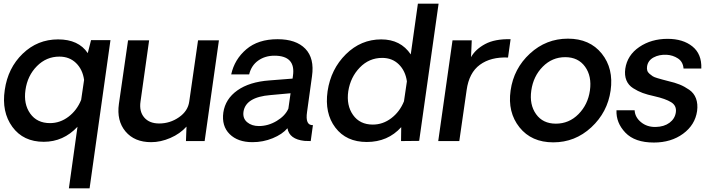

<svg xmlns="http://www.w3.org/2000/svg" viewBox="-20 -770 3886 1048"><path d="M583 -551 469 258H356L403 -78Q326 4 219 4Q107 4 47.5 -77.5Q-12 -159 6 -279Q23 -399 104 -477Q185 -555 297 -555Q409 -555 459 -480L477 -551ZM253 -98Q308 -98 354 -133Q400 -168 423 -225L439 -334Q431 -391 395 -426Q359 -461 304 -461Q233 -461 181.5 -409Q130 -357 119 -279Q108 -202 145 -150Q182 -98 253 -98Z M1175 -550 1097 0H995L998 -79Q963 -40 910 -17Q857 6 805 6Q714 6 665 -52.5Q616 -111 629 -203L679 -550H794L747 -216Q739 -162 767 -129Q795 -96 849 -96Q908 -96 957 -130Q1006 -164 1013 -216L1061 -550Z M1358 6Q1278 6 1233.5 -38Q1189 -82 1199 -156Q1210 -230 1275.5 -276.5Q1341 -323 1450 -331L1577 -341L1579 -356Q1595 -466 1478 -466Q1427 -466 1389.5 -439.5Q1352 -413 1340 -364H1242Q1260 -446 1324.5 -501Q1389 -556 1495 -556Q1596 -556 1646.5 -504Q1697 -452 1683 -354L1656 -159Q1645 -85 1688 -87L1676 0Q1654 0 1642 -1Q1559 -10 1549 -70Q1521 -37 1468.5 -15.5Q1416 6 1358 6ZM1393 -82Q1444 -82 1490.5 -110Q1537 -138 1554 -177L1566 -261L1456 -251Q1321 -240 1309 -160Q1304 -124 1329 -103Q1354 -82 1393 -82Z M2374 -750 2268 -1 2169 0 2170 -76Q2097 5 1982 5Q1870 5 1810.5 -73.5Q1751 -152 1768 -272Q1786 -393 1868 -474Q1950 -555 2061 -555Q2167 -555 2222 -473L2261 -750ZM2015 -90Q2070 -90 2116 -125Q2162 -160 2185 -217L2201 -326Q2193 -383 2157 -418.5Q2121 -454 2066 -454Q1995 -454 1944 -401.5Q1893 -349 1881 -272Q1870 -195 1907 -142.5Q1944 -90 2015 -90Z M2767 -556 2753 -456Q2659 -460 2599.5 -416.5Q2540 -373 2527 -278L2487 0H2372L2450 -550H2555L2551 -458Q2575 -501 2628 -529.5Q2681 -558 2767 -556Z M2767 -276Q2784 -396 2872.5 -477.5Q2961 -559 3080 -559Q3199 -559 3264.5 -477.5Q3330 -396 3313 -276Q3296 -157 3207.5 -75Q3119 7 3000 7Q2881 7 2815.5 -75Q2750 -157 2767 -276ZM3014 -95Q3086 -95 3137.5 -147Q3189 -199 3200 -276Q3211 -354 3173.5 -406Q3136 -458 3065 -458Q2994 -458 2942.5 -406Q2891 -354 2880 -276Q2869 -199 2906 -147Q2943 -95 3014 -95Z M3549 8Q3445 8 3393.5 -46Q3342 -100 3345 -168H3444Q3446 -130 3479 -103Q3512 -76 3559 -77Q3605 -78 3634.5 -100Q3664 -122 3669 -157Q3674 -193 3643.5 -212Q3613 -231 3551 -245Q3514 -253 3488 -262.5Q3462 -272 3436 -288.5Q3410 -305 3399 -332Q3388 -359 3393 -395Q3404 -469 3469.5 -513.5Q3535 -558 3624 -558Q3708 -558 3759.5 -516.5Q3811 -475 3808 -396H3711Q3708 -433 3680.5 -451Q3653 -469 3619 -471Q3578 -473 3547.5 -456.5Q3517 -440 3512 -408Q3510 -395 3513 -385Q3516 -375 3525.5 -367Q3535 -359 3542.5 -354Q3550 -349 3568.5 -343.5Q3587 -338 3596.5 -335.5Q3606 -333 3629 -327Q3664 -319 3690 -308.5Q3716 -298 3742 -280Q3768 -262 3779 -232.5Q3790 -203 3785 -164Q3774 -88 3708.5 -40Q3643 8 3549 8Z"/></svg>

Font: Oakes Grotesk Medium
Style: Italic
Weight: 500
Italic angle: -8°
Designer: Samuel Oakes
Foundry: Samuel Oakes
Version: Version 1.000;PS 001.000;hotconv 1.0.88;makeotf.lib2.5.64775